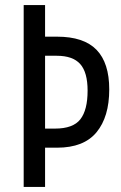

<svg xmlns="http://www.w3.org/2000/svg" viewBox="-20 -800 476 754"><path d="M409 -449Q409 -341 359 -280.5Q309 -220 204 -220H157V-66H73V-780H157V-656H204Q309 -656 359 -604.5Q409 -553 409 -449ZM196 -295Q267 -295 295.5 -331.5Q324 -368 324 -444Q324 -516 295 -548.5Q266 -581 203 -581H157V-295Z"/></svg>

Font: Noto Sans Malayalam UI ExtraCondensed
Style: Regular
Weight: 400
Width: 2
Designer: Jelle Bosma - Monotype Design Team
Foundry: Monotype Imaging Inc.
Version: Version 2.104; ttfautohint (v1.8.4.7-5d5b)